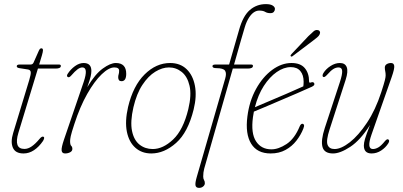

<svg xmlns="http://www.w3.org/2000/svg" viewBox="-20 -739 1958 934"><path d="M116 -401 74.5 -407.5Q61.5 -409.5 61.5 -416.5Q61.5 -425 75 -425H127.5Q139 -425 143 -434L169 -492.5Q174 -504 181 -504Q189 -504 189 -494.5Q189 -487.5 184 -470L170.5 -425H267.5Q276 -425 276 -418.5Q276 -405.5 251 -405.5H164.5L69.5 -93Q46 -14.5 98.5 -14.5Q116.5 -14.5 134.2 -26.8Q152 -39 172.5 -63.5Q184.5 -78 192 -73.5Q196 -71.5 194.5 -65.5Q193 -59.5 189 -53Q169.5 -24.5 145.5 -8.5Q121.5 7.5 94.5 7.5Q55 7.5 42.8 -20.2Q30.5 -48 44 -92L122.5 -350.5Q131 -378.5 129.5 -388.8Q128 -399 116 -401Z M309.5 -364.5Q302.5 -369 309 -379.5Q323.5 -402 344.5 -417.2Q365.5 -432.5 387 -432.5Q424.5 -432.5 424.5 -394Q424.5 -382.5 421 -366.8Q417.5 -351 404.5 -315Q442.5 -378.5 479.8 -405.5Q517 -432.5 543.5 -432.5Q594 -432.5 594 -380Q594 -344 571 -344Q555 -344 555 -363Q555 -371 557.2 -377.5Q559.5 -384 559.5 -395Q559.5 -411 536 -411Q509.5 -411 474.5 -377.5Q439.5 -344 404.2 -282Q369 -220 341.5 -135Q327.5 -92.5 324.2 -76.8Q321 -61 321 -53Q321 -34.5 326.5 -29.5Q332 -24.5 332 -14.5Q332 -4 321 1.8Q310 7.5 296.5 7.5Q281.5 7.5 279.8 -6.8Q278 -21 291.5 -60.5L387 -340Q411 -411 380.5 -411Q370 -411 357.5 -402Q345 -393 325.5 -370.5Q316 -360 309.5 -364.5Z M807.5 -432.5Q856.5 -432.5 887.5 -402.8Q918.5 -373 928.2 -322Q938 -271 922 -206.5Q894.5 -95 836.8 -43.8Q779 7.5 716 7.5Q670 7.5 638.8 -20Q607.5 -47.5 597.2 -98.2Q587 -149 603 -218.5Q627.5 -321.5 683.5 -377Q739.5 -432.5 807.5 -432.5ZM723 -14Q773 -14 822.2 -60.5Q871.5 -107 896 -208Q912.5 -277 902 -322Q891.5 -367 864 -389Q836.5 -411 802 -411Q769.5 -411 735.2 -390Q701 -369 672.8 -326.2Q644.5 -283.5 629 -217Q613 -147 622.2 -102Q631.5 -57 658.8 -35.5Q686 -14 723 -14Z M1013.5 -417Q1013.5 -425 1027.5 -425H1094.5L1143 -593.5Q1162 -661.5 1195.2 -690.2Q1228.5 -719 1273.5 -719Q1295.5 -719 1306.5 -712Q1317.5 -705 1317.5 -695.5Q1317.5 -688 1312.2 -681.5Q1307 -675 1295.5 -675Q1280 -675 1270 -681.2Q1260 -687.5 1241 -687.5Q1214 -687.5 1192 -654.5Q1179 -634.5 1171 -607.5Q1163 -580.5 1152.5 -544.5L1118.5 -425H1202Q1210.5 -425 1210.5 -418.5Q1210.5 -405.5 1185.5 -405.5H1112.5L973.5 81Q968.5 99.5 968.5 119.5Q968.5 130.5 972.5 136.8Q976.5 143 976.5 152Q976.5 161.5 968.2 168.2Q960 175 948.5 175Q933.5 175 931 163Q928.5 151 938 119L1075.5 -357Q1083 -382.5 1074.8 -395Q1066.5 -407.5 1032.5 -407.5Q1013.5 -407.5 1013.5 -417Z M1455.5 -113Q1443.5 -82.5 1422 -54.8Q1400.5 -27 1369.2 -9.8Q1338 7.5 1296.5 7.5Q1231 7.5 1201.8 -40Q1172.5 -87.5 1183.5 -172.5Q1193 -247.5 1225.5 -306.2Q1258 -365 1303.8 -398.8Q1349.5 -432.5 1398 -432.5Q1442 -432.5 1462.8 -407.5Q1483.5 -382.5 1483.5 -343.5Q1483.5 -334.5 1491.5 -337.5Q1504.5 -342.5 1508.5 -334Q1513 -324.5 1497 -317Q1466 -303 1425 -285.2Q1384 -267.5 1342.2 -249.8Q1300.5 -232 1266.5 -217.5Q1232.5 -203 1215 -196Q1212.5 -182.5 1210.5 -169Q1200 -90.5 1225.5 -51.5Q1251 -12.5 1300.5 -12.5Q1334.5 -12.5 1373.8 -38.2Q1413 -64 1438 -124.5Q1443.5 -137 1451 -137Q1456 -137 1458.5 -131.8Q1461 -126.5 1455.5 -113ZM1394.5 -412.5Q1360.5 -412.5 1326 -388.5Q1291.5 -364.5 1263.2 -320.8Q1235 -277 1220 -217.5Q1244 -228 1285.2 -245.2Q1326.5 -262.5 1372.2 -282.2Q1418 -302 1455.5 -319Q1457 -328 1457 -341.5Q1457 -374 1441.2 -393.2Q1425.5 -412.5 1394.5 -412.5ZM1480 -563Q1496 -578.5 1505.8 -586.8Q1515.5 -595 1526 -592.5Q1533 -591.5 1535.8 -585.5Q1538.5 -579.5 1535 -572Q1531.5 -564 1522.5 -556.8Q1513.5 -549.5 1502.5 -541L1404 -466.5Q1398 -461.5 1394.5 -465.5Q1392.5 -468 1394.2 -471.2Q1396 -474.5 1398.5 -476.5Z M1870 -60Q1876.5 -54.5 1869 -42Q1856 -21 1834.2 -6.8Q1812.5 7.5 1787.5 7.5Q1750 7.5 1750 -31Q1750 -44 1755.5 -63Q1761 -82 1780 -131Q1733 -57 1684 -24.8Q1635 7.5 1600 7.5Q1557.5 7.5 1548.8 -24Q1540 -55.5 1560 -116.5L1633.5 -340Q1645.5 -376.5 1644.5 -393.8Q1643.5 -411 1627 -411Q1614 -411 1601.5 -403.2Q1589 -395.5 1572.5 -376.5Q1558.5 -360.5 1552 -365Q1548.5 -367.5 1549.2 -373Q1550 -378.5 1553.5 -384Q1565.5 -403.5 1588 -418Q1610.5 -432.5 1633.5 -432.5Q1659 -432.5 1666.8 -412Q1674.5 -391.5 1661.5 -351L1583.5 -110Q1565.5 -55 1573.5 -34.5Q1581.5 -14 1607.5 -14Q1639.5 -14 1681.8 -47Q1724 -80 1765.2 -142Q1806.5 -204 1834.5 -290Q1848.5 -333 1852.2 -348.5Q1856 -364 1856 -372Q1856 -384 1854 -392.5Q1852 -401 1852 -410.5Q1852 -421 1861 -426.8Q1870 -432.5 1882 -432.5Q1896 -432.5 1897.8 -418.5Q1899.5 -404.5 1885.5 -364.5L1787.5 -85Q1762.5 -14 1794 -14Q1806.5 -14 1820.2 -21.8Q1834 -29.5 1852.5 -52.5Q1863.5 -65.5 1870 -60Z"/></svg>

Font: Fraunces 144pt S100 Thin
Style: Italic
Weight: 100
Italic angle: -16°
Version: Version 1.000; ttfautohint (v1.8.3)